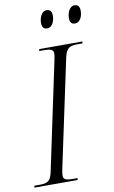

<svg xmlns="http://www.w3.org/2000/svg" viewBox="-120 -960 600 1011"><g transform="rotate(-10 180.0 -454.5)"><path d="M341 -814C365 -814 381 -841 381 -875C381 -900 370 -909 353 -909C327 -909 313 -875 313 -848C313 -822 324 -814 341 -814ZM192 -814C216 -814 232 -841 232 -876C232 -900 221 -909 204 -909C177 -909 164 -875 164 -848C164 -822 175 -814 192 -814ZM-21 0H210L212 -10H188C155 -10 136 -14 136 -35C136 -43 138 -58 141 -72L263 -645C274 -697 294 -704 334 -704H360L362 -714H131L129 -704H154C188 -704 205 -699 205 -678C205 -671 203 -660 200 -644L77 -63C67 -16 47 -10 7 -10H-19Z"/></g></svg>

Font: Noto Serif Display Condensed Light
Style: Italic
Weight: 300
Width: 3
Italic angle: -12°
Designer: Monotype Design Team
Foundry: Monotype Imaging Inc.
Version: Version 2.009